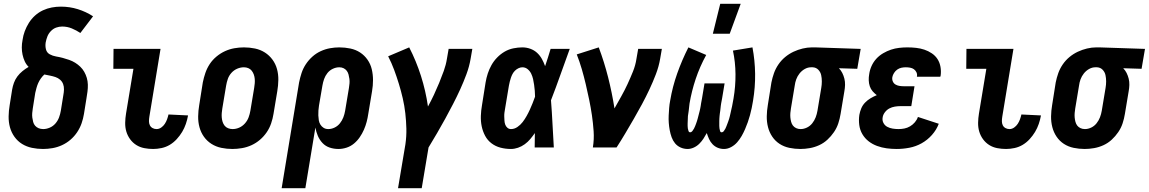

<svg xmlns="http://www.w3.org/2000/svg" viewBox="-20 -778 6061 1013"><path d="M207 8Q177 8 148.5 2Q120 -4 96.5 -18.5Q73 -33 56.5 -56Q40 -79 32.5 -106.5Q25 -134 25.5 -164Q26 -194 31 -223L44 -305Q47 -323 53.5 -341Q60 -359 71.5 -374.5Q83 -390 99 -403Q115 -416 131 -425Q118 -438 110.5 -454.5Q103 -471 99 -489.5Q95 -508 95 -527.5Q95 -547 99 -567Q102 -590 110.5 -613Q119 -636 132.5 -657.5Q146 -679 165 -696Q184 -713 206.5 -723.5Q229 -734 253 -738.5Q277 -743 301 -743Q348 -743 391 -729.5Q434 -716 471 -692L404 -604Q383 -618 359 -628Q335 -638 308 -638Q292 -638 276.5 -632.5Q261 -627 248.5 -614Q236 -601 230 -585.5Q224 -570 221 -554Q218 -535 222.5 -517.5Q227 -500 242.5 -491.5Q258 -483 276 -480Q294 -477 311 -472.5Q328 -468 345 -462Q362 -456 376.5 -447Q391 -438 403.5 -426Q416 -414 424.5 -399Q433 -384 438 -367Q443 -350 443.5 -331.5Q444 -313 441.5 -294.5Q439 -276 436 -258L423 -177Q419 -152 410.5 -127.5Q402 -103 387 -80.5Q372 -58 351.5 -40.5Q331 -23 307 -12Q283 -1 257.5 3.5Q232 8 207 8ZM208 -97Q225 -97 242.5 -104.5Q260 -112 272.5 -126.5Q285 -141 291.5 -158.5Q298 -176 301 -194L314 -275Q317 -290 317.5 -305.5Q318 -321 313 -334.5Q308 -348 297 -357.5Q286 -367 272.5 -371.5Q259 -376 244 -379Q229 -382 214 -385Q204 -376 195.5 -364Q187 -352 181.5 -339.5Q176 -327 172.5 -314Q169 -301 166 -288L153 -206Q151 -194 150 -181.5Q149 -169 150.5 -157.5Q152 -146 155 -134.5Q158 -123 165.5 -114.5Q173 -106 184 -101.5Q195 -97 208 -97Z M788 8Q764 8 741 3.5Q718 -1 699 -13Q680 -25 666.5 -43.5Q653 -62 646.5 -84Q640 -106 640.5 -130.5Q641 -155 645 -179L684 -415H578L579 -520H827L768 -162Q766 -150 766 -138.5Q766 -127 770.5 -117.5Q775 -108 784.5 -102.5Q794 -97 806 -97Q819 -97 830.5 -105Q842 -113 849.5 -124.5Q857 -136 861.5 -148.5Q866 -161 869 -174L972 -169V-168Q968 -146 960.5 -124Q953 -102 941 -82Q929 -62 912.5 -44Q896 -26 876 -14Q856 -2 833 3Q810 8 788 8Z M1206 8Q1176 8 1147.5 2Q1119 -4 1095.5 -19Q1072 -34 1056 -56.5Q1040 -79 1032.5 -106.5Q1025 -134 1025.5 -164Q1026 -194 1031 -223L1050 -343Q1055 -368 1063.5 -393Q1072 -418 1086.5 -440Q1101 -462 1122 -479.5Q1143 -497 1167 -508Q1191 -519 1216.5 -523.5Q1242 -528 1267 -528Q1297 -528 1325.5 -522Q1354 -516 1377.5 -501Q1401 -486 1417.5 -463.5Q1434 -441 1441.5 -413.5Q1449 -386 1448.5 -356Q1448 -326 1443 -297L1423 -177Q1419 -152 1410.5 -127Q1402 -102 1387 -80Q1372 -58 1351.5 -40.5Q1331 -23 1307 -12Q1283 -1 1257 3.5Q1231 8 1206 8ZM1207 -97Q1225 -97 1242 -104.5Q1259 -112 1272 -126.5Q1285 -141 1291.5 -158.5Q1298 -176 1301 -194L1321 -314Q1323 -326 1324 -338Q1325 -350 1324 -362Q1323 -374 1319 -385Q1315 -396 1308 -405Q1301 -414 1290 -418.5Q1279 -423 1267 -423Q1249 -423 1231.5 -415.5Q1214 -408 1201 -393.5Q1188 -379 1182 -361.5Q1176 -344 1173 -326L1153 -206Q1151 -194 1150 -182Q1149 -170 1150 -158Q1151 -146 1154.5 -135Q1158 -124 1165 -115Q1172 -106 1183.5 -101.5Q1195 -97 1207 -97Z M1591 215H1466L1558 -343Q1563 -368 1571 -392.5Q1579 -417 1593.5 -439Q1608 -461 1628 -479Q1648 -497 1672 -508Q1696 -519 1721 -523.5Q1746 -528 1770 -528Q1800 -528 1828.5 -522Q1857 -516 1880 -501Q1903 -486 1919 -463Q1935 -440 1941.5 -412.5Q1948 -385 1948 -355.5Q1948 -326 1943 -297L1923 -177Q1920 -156 1914.5 -135Q1909 -114 1900 -93.5Q1891 -73 1878 -54Q1865 -35 1847.5 -20.5Q1830 -6 1808.5 1Q1787 8 1766 8Q1741 8 1719 0.5Q1697 -7 1681.5 -23.5Q1666 -40 1657 -61Q1648 -82 1644 -105ZM1712 -97Q1729 -97 1745.5 -105Q1762 -113 1773.5 -127.5Q1785 -142 1791.5 -159Q1798 -176 1801 -194L1821 -314Q1823 -326 1824 -338Q1825 -350 1823.5 -361.5Q1822 -373 1819 -384.5Q1816 -396 1809.5 -404.5Q1803 -413 1793 -418Q1783 -423 1770 -423Q1753 -423 1736 -415Q1719 -407 1707.5 -392.5Q1696 -378 1690 -361Q1684 -344 1681 -326L1663 -221Q1661 -208 1660 -195Q1659 -182 1659.5 -169Q1660 -156 1662 -143.5Q1664 -131 1670.5 -120.5Q1677 -110 1687.5 -103.5Q1698 -97 1712 -97Z M2205 215H2080L2119 -17Q2125 -59 2124 -99.5Q2123 -140 2118.5 -180Q2114 -220 2105 -259Q2096 -298 2084.5 -335.5Q2073 -373 2059.5 -409.5Q2046 -446 2028 -481L2139 -528Q2176 -456 2201 -377.5Q2226 -299 2238 -216Q2255 -247 2269.5 -278Q2284 -309 2297 -340.5Q2310 -372 2321.5 -404Q2333 -436 2338 -468L2347 -520H2472L2463 -468Q2456 -427 2441 -386.5Q2426 -346 2408 -306.5Q2390 -267 2370 -228.5Q2350 -190 2329 -151.5Q2308 -113 2286 -75.5Q2264 -38 2241 0Z M2676 8Q2647 8 2620.5 1Q2594 -6 2573 -22Q2552 -38 2539.5 -61.5Q2527 -85 2521.5 -111.5Q2516 -138 2517 -166.5Q2518 -195 2523 -223L2542 -343Q2546 -367 2553.5 -390Q2561 -413 2573 -434.5Q2585 -456 2603 -474.5Q2621 -493 2642.5 -505.5Q2664 -518 2688.5 -523Q2713 -528 2736 -528Q2758 -528 2778.5 -520.5Q2799 -513 2814 -499Q2829 -485 2839 -467Q2849 -449 2856 -429Q2864 -452 2871 -474.5Q2878 -497 2885 -520H2986Q2961 -452 2937 -384Q2913 -316 2887 -249Q2892 -187 2895 -124.5Q2898 -62 2902 0H2801Q2801 -19 2801.5 -38Q2802 -57 2802 -76Q2790 -59 2777.5 -44Q2765 -29 2748.5 -17Q2732 -5 2713 1.5Q2694 8 2676 8ZM2676 -97Q2694 -97 2710 -108Q2726 -119 2737.5 -134Q2749 -149 2758.5 -166Q2768 -183 2775.5 -199.5Q2783 -216 2790 -233.5Q2797 -251 2803 -268Q2803 -284 2801.5 -299.5Q2800 -315 2798 -330.5Q2796 -346 2792.5 -361Q2789 -376 2782.5 -389.5Q2776 -403 2764 -413Q2752 -423 2736 -423Q2726 -423 2715.5 -418Q2705 -413 2697 -405Q2689 -397 2684 -387.5Q2679 -378 2675.5 -367.5Q2672 -357 2669.5 -347Q2667 -337 2665 -326L2645 -206Q2643 -195 2641.5 -184Q2640 -173 2640.5 -162.5Q2641 -152 2641.5 -141.5Q2642 -131 2645.5 -121Q2649 -111 2657 -104Q2665 -97 2676 -97Z M3108 0Q3115 -43 3112 -86Q3109 -129 3103 -170Q3097 -211 3088.5 -252Q3080 -293 3070.5 -333.5Q3061 -374 3049.5 -413.5Q3038 -453 3023 -491L3139 -528Q3168 -451 3188.5 -370Q3209 -289 3222 -206Q3240 -238 3258 -270Q3276 -302 3291 -334.5Q3306 -367 3319.5 -400.5Q3333 -434 3338 -468L3347 -520H3472L3463 -468Q3456 -427 3440.5 -386.5Q3425 -346 3406.5 -306.5Q3388 -267 3367 -228Q3346 -189 3324 -151Q3302 -113 3279.5 -75Q3257 -37 3233 0Z M3608 8Q3588 8 3570.5 0Q3553 -8 3541.5 -22Q3530 -36 3523.5 -54Q3517 -72 3513.5 -91Q3510 -110 3508.5 -129.5Q3507 -149 3508 -168.5Q3509 -188 3510.5 -208Q3512 -228 3516 -248Q3528 -320 3553 -390.5Q3578 -461 3612 -528L3706 -488Q3672 -426 3650.5 -361.5Q3629 -297 3618 -232Q3617 -226 3616.5 -219Q3616 -212 3615 -205.5Q3614 -199 3613.5 -192.5Q3613 -186 3611.5 -179Q3610 -172 3609.5 -165.5Q3609 -159 3609 -152.5Q3609 -146 3608.5 -139.5Q3608 -133 3608 -126.5Q3608 -120 3608 -113.5Q3608 -107 3609 -100.5Q3610 -94 3612.5 -87Q3615 -80 3621 -80Q3628 -80 3633 -86.5Q3638 -93 3641.5 -99.5Q3645 -106 3647.5 -112.5Q3650 -119 3652.5 -125.5Q3655 -132 3657 -138.5Q3659 -145 3661 -152Q3663 -159 3664.5 -165.5Q3666 -172 3668 -179Q3670 -186 3671.5 -192.5Q3673 -199 3674.5 -206Q3676 -213 3677 -219.5Q3678 -226 3679 -233Q3680 -240 3681.5 -246.5Q3683 -253 3684 -260L3697 -338H3803L3790 -260Q3789 -253 3787.5 -246.5Q3786 -240 3785 -233.5Q3784 -227 3783 -220Q3782 -213 3781.5 -206.5Q3781 -200 3780 -193.5Q3779 -187 3778 -180Q3777 -173 3776.5 -166.5Q3776 -160 3775.5 -153.5Q3775 -147 3775 -140Q3775 -133 3775 -126.5Q3775 -120 3775 -113.5Q3775 -107 3776 -100.5Q3777 -94 3779 -87Q3781 -80 3787 -80Q3794 -80 3799 -86.5Q3804 -93 3807 -99Q3810 -105 3812.5 -111.5Q3815 -118 3817.5 -124.5Q3820 -131 3822.5 -138Q3825 -145 3827 -151.5Q3829 -158 3830.5 -164.5Q3832 -171 3833.5 -177.5Q3835 -184 3836.5 -191Q3838 -198 3839.5 -204.5Q3841 -211 3842.5 -217.5Q3844 -224 3845 -231Q3846 -238 3847.5 -244.5Q3849 -251 3850 -258Q3861 -322 3860.5 -386.5Q3860 -451 3847 -511L3950 -528Q3963 -460 3964 -389Q3965 -318 3953 -246Q3950 -227 3946 -208Q3942 -189 3937 -170.5Q3932 -152 3925.5 -133.5Q3919 -115 3911 -96.5Q3903 -78 3893 -60.5Q3883 -43 3869.5 -27.5Q3856 -12 3837.5 -2Q3819 8 3800 8Q3782 8 3766.5 1.5Q3751 -5 3739.5 -17Q3728 -29 3721 -44.5Q3714 -60 3709 -76Q3701 -61 3691.5 -46.5Q3682 -32 3669.5 -19.5Q3657 -7 3640.5 0.5Q3624 8 3608 8ZM3741 -600 3780 -758H3888L3830 -600Z M4203 8Q4173 8 4144.5 2Q4116 -4 4093 -19Q4070 -34 4054.5 -57Q4039 -80 4032 -107.5Q4025 -135 4025.5 -164.5Q4026 -194 4031 -223L4050 -343Q4055 -368 4063.5 -392Q4072 -416 4087 -438Q4102 -460 4122.5 -477Q4143 -494 4166.5 -505Q4190 -516 4215 -522Q4240 -528 4264 -528H4281L4521 -520L4503 -415L4406 -418Q4417 -407 4424 -393Q4431 -379 4435 -363Q4439 -347 4438.5 -330Q4438 -313 4435 -297L4415 -177Q4411 -152 4403 -127.5Q4395 -103 4380 -81Q4365 -59 4345.5 -41Q4326 -23 4302 -12Q4278 -1 4252.5 3.5Q4227 8 4203 8ZM4204 -97Q4221 -97 4237.5 -105Q4254 -113 4265.5 -127.5Q4277 -142 4283.5 -159Q4290 -176 4293 -194L4313 -314Q4316 -331 4316 -348.5Q4316 -366 4312.5 -382Q4309 -398 4297.5 -410Q4286 -422 4268 -423H4259Q4242 -423 4226 -414Q4210 -405 4198.5 -390.5Q4187 -376 4181 -359.5Q4175 -343 4173 -326L4153 -206Q4151 -194 4150 -182Q4149 -170 4150 -158.5Q4151 -147 4154 -135.5Q4157 -124 4163.5 -115.5Q4170 -107 4180.5 -102Q4191 -97 4204 -97Z M4711 8Q4684 8 4658 4.5Q4632 1 4607.5 -8Q4583 -17 4563 -32.5Q4543 -48 4530 -70Q4517 -92 4513.5 -118.5Q4510 -145 4514 -172Q4517 -189 4524 -206Q4531 -223 4544 -236.5Q4557 -250 4573 -259.5Q4589 -269 4606 -276Q4594 -285 4584 -296.5Q4574 -308 4569 -323Q4564 -338 4563.5 -354.5Q4563 -371 4566 -387Q4569 -409 4578.5 -430Q4588 -451 4603.5 -468Q4619 -485 4639.5 -497Q4660 -509 4681 -516Q4702 -523 4724 -525.5Q4746 -528 4767 -528Q4791 -528 4813.5 -525.5Q4836 -523 4857 -516Q4878 -509 4896.5 -496.5Q4915 -484 4926.5 -466Q4938 -448 4942 -425.5Q4946 -403 4943 -380L4941 -373H4817L4818 -375Q4820 -387 4815 -397Q4810 -407 4801.5 -413Q4793 -419 4781.5 -421Q4770 -423 4759 -423Q4747 -423 4735.5 -420.5Q4724 -418 4714 -411Q4704 -404 4697 -393Q4690 -382 4688 -371Q4686 -359 4690.5 -348.5Q4695 -338 4704 -332.5Q4713 -327 4724 -325Q4735 -323 4747 -323H4805L4788 -218H4730Q4716 -218 4701 -215.5Q4686 -213 4672.5 -206Q4659 -199 4649 -186Q4639 -173 4637 -159Q4634 -143 4641 -129.5Q4648 -116 4661 -109Q4674 -102 4689.5 -99.5Q4705 -97 4721 -97Q4736 -97 4751.5 -100Q4767 -103 4781.5 -111.5Q4796 -120 4807 -133Q4818 -146 4823 -161L4933 -125Q4921 -93 4897 -66Q4873 -39 4842.5 -22Q4812 -5 4778 1.5Q4744 8 4711 8Z M5288 8Q5264 8 5241 3.5Q5218 -1 5199 -13Q5180 -25 5166.5 -43.5Q5153 -62 5146.5 -84Q5140 -106 5140.5 -130.5Q5141 -155 5145 -179L5184 -415H5078L5079 -520H5327L5268 -162Q5266 -150 5266 -138.5Q5266 -127 5270.5 -117.5Q5275 -108 5284.5 -102.5Q5294 -97 5306 -97Q5319 -97 5330.5 -105Q5342 -113 5349.5 -124.5Q5357 -136 5361.5 -148.5Q5366 -161 5369 -174L5472 -169V-168Q5468 -146 5460.5 -124Q5453 -102 5441 -82Q5429 -62 5412.5 -44Q5396 -26 5376 -14Q5356 -2 5333 3Q5310 8 5288 8Z M5703 8Q5673 8 5644.5 2Q5616 -4 5593 -19Q5570 -34 5554.5 -57Q5539 -80 5532 -107.5Q5525 -135 5525.5 -164.5Q5526 -194 5531 -223L5550 -343Q5555 -368 5563.5 -392Q5572 -416 5587 -438Q5602 -460 5622.5 -477Q5643 -494 5666.5 -505Q5690 -516 5715 -522Q5740 -528 5764 -528H5781L6021 -520L6003 -415L5906 -418Q5917 -407 5924 -393Q5931 -379 5935 -363Q5939 -347 5938.5 -330Q5938 -313 5935 -297L5915 -177Q5911 -152 5903 -127.5Q5895 -103 5880 -81Q5865 -59 5845.5 -41Q5826 -23 5802 -12Q5778 -1 5752.5 3.5Q5727 8 5703 8ZM5704 -97Q5721 -97 5737.5 -105Q5754 -113 5765.5 -127.5Q5777 -142 5783.5 -159Q5790 -176 5793 -194L5813 -314Q5816 -331 5816 -348.5Q5816 -366 5812.5 -382Q5809 -398 5797.5 -410Q5786 -422 5768 -423H5759Q5742 -423 5726 -414Q5710 -405 5698.5 -390.5Q5687 -376 5681 -359.5Q5675 -343 5673 -326L5653 -206Q5651 -194 5650 -182Q5649 -170 5650 -158.5Q5651 -147 5654 -135.5Q5657 -124 5663.5 -115.5Q5670 -107 5680.5 -102Q5691 -97 5704 -97Z"/></svg>

Font: Iosevka Extrabold
Style: Italic
Weight: 800
Italic angle: -9°
Monospace: yes
Designer: Belleve Invis
Foundry: Belleve Invis
Version: Version 32.5.0; ttfautohint (v1.8.4)